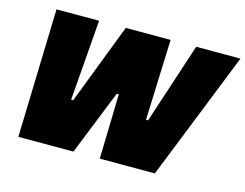

<svg xmlns="http://www.w3.org/2000/svg" viewBox="-95 -840 1268 993"><g transform="rotate(15 539.0 -344.0)"><path d="M73 0 93 -688H321L287 -256H298L464 -688H704L688 -256H699L841 -688H1078L804 0H509L518 -347H507L368 0Z"/></g></svg>

Font: Saira Black
Style: Italic
Weight: 900
Italic angle: -12°
Designer: Hector Gatti with collaboration of the Omnibus-Type team
Foundry: Omnibus-Type
Version: Version 1.100; ttfautohint (v1.8.3)